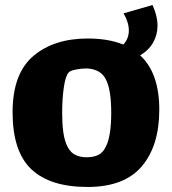

<svg xmlns="http://www.w3.org/2000/svg" viewBox="-20 -730 683 763"><path d="M613 -294Q613 -151 543.5 -69Q474 13 328 13Q179 13 104.5 -57.5Q30 -128 30 -284Q30 -437 112 -507Q194 -577 329 -577Q410 -577 470 -553Q492 -576 492 -609Q492 -641 471 -677L586 -710Q606 -667 606 -628Q606 -592 588.5 -561Q571 -530 537 -510Q613 -440 613 -294ZM422 -282Q422 -373 401 -414Q380 -456 324 -458Q303 -458 280.5 -453.5Q258 -449 252 -441Q240 -427 233.5 -381.5Q227 -336 227 -282Q227 -198 243 -159Q254 -130 274 -117.5Q294 -105 324 -105Q352 -105 371 -114.5Q390 -124 401 -148Q422 -189 422 -282Z"/></svg>

Font: Lalezar
Style: Regular
Weight: 400
Designer: Borna Izadpanah
Foundry: Borna Izadpanah
Version: Version 1.004